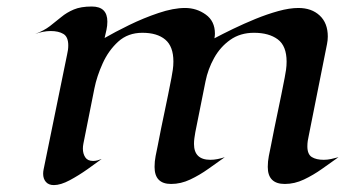

<svg xmlns="http://www.w3.org/2000/svg" viewBox="-20 -546 1064 578"><path d="M999 -72.8Q976.1 -56.6 949.7 -37.8Q923.3 -19 895 -5.6Q866.7 7.8 837.4 7.8Q786.1 7.8 786.1 -43.5Q786.1 -60.1 789.3 -76.4Q792.5 -92.8 795.9 -108.9Q805.7 -159.7 816.4 -210.2Q827.1 -260.7 836.9 -311.5Q839.4 -323.7 841.1 -335.9Q842.8 -348.1 842.8 -360.4Q842.8 -407.7 816.2 -427.5Q789.6 -447.3 744.6 -447.3Q703.1 -447.3 673.1 -426Q643.1 -404.8 624.5 -371.3Q606 -337.9 598.6 -300.8L567.9 -147.5Q566.4 -138.7 565.2 -130.1Q564 -121.6 564 -112.8Q564 -64.9 613.3 -64.9Q624 -64.9 635 -67.1Q646 -69.3 656.7 -72.8Q633.8 -56.6 607.4 -37.8Q581.1 -19 552.7 -5.6Q524.4 7.8 495.1 7.8Q445.3 7.8 445.3 -43.5Q445.3 -60.1 448.5 -76.4Q451.7 -92.8 455.1 -108.9Q464.8 -159.7 475.6 -210.2Q486.3 -260.7 496.1 -311.5Q498.5 -323.7 500.2 -335.9Q502 -348.1 502 -360.8Q502 -406.2 477.5 -426.8Q453.1 -447.3 408.7 -447.3Q365.2 -447.3 335.9 -420.7Q306.6 -394 289.1 -355.2Q271.5 -316.4 264.2 -279.8L231 -113.3Q229.5 -105.5 229.5 -98.6Q229.5 -83.5 236.6 -72.5Q243.7 -61.5 260.3 -61.5Q267.1 -61.5 273.4 -63.2Q279.8 -64.9 286.1 -67.4Q269.5 -55.2 243.4 -36.6Q217.3 -18.1 189.9 -3.4Q162.6 11.2 142.1 11.2Q126.5 11.2 118.2 1.7Q109.9 -7.8 109.9 -22.9Q109.9 -29.3 111.3 -36.1L182.1 -382.3Q183.6 -389.2 184.6 -395.8Q185.5 -402.3 185.5 -409.2Q185.5 -435.1 170.9 -443.8Q156.2 -452.6 132.8 -452.6Q121.1 -452.6 109.1 -450.2Q97.2 -447.8 85.9 -443.8Q112.3 -453.6 130.1 -467.3Q147.9 -481 164.3 -494.6Q180.7 -508.3 201.9 -517.3Q223.1 -526.4 256.3 -526.4Q303.2 -526.4 303.2 -481Q303.2 -468.3 300.5 -456.1Q297.9 -443.8 294.9 -431.6Q325.2 -449.2 368.7 -470.5Q412.1 -491.7 457 -506.8Q502 -522 537.1 -522Q571.8 -522 599.4 -502.2Q627 -482.4 627 -444.8Q627 -437.5 625.5 -430.7Q649.4 -443.4 681.6 -459Q713.9 -474.6 749 -489Q784.2 -503.4 817.9 -512.7Q851.6 -522 878.4 -522Q918 -522 942.4 -499.3Q966.8 -476.6 966.8 -436Q966.8 -424.8 964.4 -413.1L909.7 -138.7Q907.7 -130.4 906.5 -122.1Q905.3 -113.8 905.3 -105.5Q905.3 -81.5 918.7 -73.2Q932.1 -64.9 954.6 -64.9Q965.8 -64.9 977.1 -67.4Q988.3 -69.8 999 -72.8Z"/></svg>

Font: Lugrasimo
Style: Regular
Weight: 400
Designer: The DocRepair Project, Astigmatic (AOETI)
Foundry: Google
Version: Version 1.001